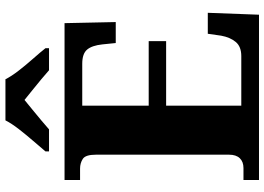

<svg xmlns="http://www.w3.org/2000/svg" viewBox="-153 -818 971 705"><g transform="rotate(-90 332.5 -465.5)"><path d="M24 0V-57H68Q91 -57 104 -70.5Q117 -84 117 -110V-599Q117 -637 101.5 -647Q86 -657 66 -657H24V-714H600L604 -526H527L522 -575Q518 -613 503 -631Q488 -649 451 -649H297V-405H534V-341H297V-65H479Q514 -65 531 -85.5Q548 -106 554 -139L561 -188H638L631 0ZM129 -784Q145 -803 167.5 -829Q190 -855 211 -882Q232 -909 243 -931H394Q405 -909 426 -882Q447 -855 470 -829Q493 -803 508 -784V-771H427Q415 -782 395 -798.5Q375 -815 354 -832Q333 -849 318 -861Q303 -849 282.5 -832Q262 -815 242 -798.5Q222 -782 210 -771H129Z"/></g></svg>

Font: Noto Serif Lao ExtraBold
Style: Regular
Weight: 800
Designer: Monotype Design Team
Foundry: Monotype Imaging Inc.
Version: Version 2.003; ttfautohint (v1.8.4.7-5d5b)